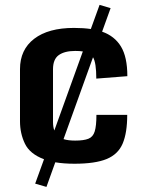

<svg xmlns="http://www.w3.org/2000/svg" viewBox="-20 -648 582 773"><path d="M121.6 91.3 157.2 -6.8Q100.1 -28.3 80.3 -69.6Q60.5 -110.8 60.5 -159.7V-369.6Q60.5 -448.2 117.7 -491.9Q174.8 -535.6 277.8 -535.6Q315.9 -535.6 345.7 -531.2L380.9 -628.4L425.3 -615.2L391.1 -520.5Q441.4 -502.9 467 -460.7Q492.7 -418.5 492.7 -341.3L367.7 -331.5Q367.7 -395.5 354.5 -417.5L235.8 -87.9Q254.4 -82 282.7 -82Q317.4 -82 335.9 -89.4Q354.5 -96.7 361.3 -118.9Q368.2 -141.1 368.2 -185.5H492.2Q492.2 -113.3 473.9 -70.1Q455.6 -26.9 409.4 -7.8Q363.3 11.2 279.8 11.2Q236.8 11.2 202.6 5.4L167 104.5ZM193.4 -157.2Q193.4 -136.7 198.7 -122.6L313.5 -440.9Q301.3 -442.9 282.7 -442.9Q240.2 -442.9 216.8 -426.3Q193.4 -409.7 193.4 -369.1Z"/></svg>

Font: Monda
Style: Bold
Weight: 700
Designer: Vernon Adams
Foundry: Vernon Adams
Version: Version 2.100; ttfautohint (v1.8.3)